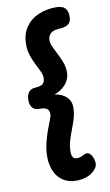

<svg xmlns="http://www.w3.org/2000/svg" viewBox="-113 -946 680 1186"><g transform="rotate(-10 227.0 -353.5)"><path d="M328 -892Q366 -892 383.5 -874.5Q401 -857 401 -821Q401 -790 383.5 -775Q366 -760 327 -758Q287 -756 270 -740Q253 -724 253 -698Q253 -677 264 -653.5Q275 -630 289 -603.5Q303 -577 314 -547.5Q325 -518 325 -484Q325 -458 313 -434.5Q301 -411 279 -392.5Q257 -374 225 -363Q272 -356 299 -330.5Q326 -305 326 -265Q326 -229 316 -196Q306 -163 293.5 -131Q281 -99 271 -65Q261 -31 261 9Q261 23 268 36Q275 49 296 49Q303 49 313 46.5Q323 44 340 35Q356 26 368 31.5Q380 37 387.5 49.5Q395 62 398.5 75.5Q402 89 402 97Q402 116 392.5 129.5Q383 143 372 152Q352 168 325 176.5Q298 185 267 185Q217 185 182.5 161.5Q148 138 131 98Q114 58 114 11Q114 -34 124 -75.5Q134 -117 146.5 -151.5Q159 -186 169 -211Q179 -236 179 -248Q179 -273 165 -282.5Q151 -292 113 -292Q88 -292 74 -309Q60 -326 60 -356Q60 -388 74.5 -406Q89 -424 115 -425Q150 -427 163.5 -438.5Q177 -450 177 -478Q177 -495 166.5 -517.5Q156 -540 141.5 -568Q127 -596 116.5 -628Q106 -660 106 -695Q106 -762 136.5 -805.5Q167 -849 217.5 -870.5Q268 -892 328 -892Z"/></g></svg>

Font: Playpen Sans ExtraBold
Style: Regular
Weight: 800
Designer: Laura Meseguer, Veronika Burian, José Scaglione
Foundry: TypeTogether
Version: Version 1.001